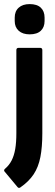

<svg xmlns="http://www.w3.org/2000/svg" viewBox="-39 -728 268 939"><path d="M60 189Q52 194 46 186L-14 114Q-24 105 -14 97Q6 80 18 56.5Q30 33 35.5 0.5Q41 -32 41 -77V-483Q41 -494 52 -494H157Q168 -494 168 -483V-76Q168 -9 158.5 40Q149 89 125.5 124.5Q102 160 60 189ZM106 -560Q72 -560 52.5 -577.5Q33 -595 33 -625V-642Q33 -673 52.5 -690.5Q72 -708 106 -708Q142 -708 160.5 -690.5Q179 -673 179 -642V-625Q179 -595 160.5 -577.5Q142 -560 106 -560Z"/></svg>

Font: Sofia Sans Condensed ExtraBold
Style: Regular
Weight: 800
Designer: Botio Nikoltchev, Ani Petrova
Foundry: lettersoup
Version: Version 4.101